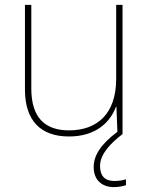

<svg xmlns="http://www.w3.org/2000/svg" viewBox="-20 -548 613 785"><path d="M389 131C389 80 435 36 481 0V-528H455V-226C455 -82 377 -15 262 -15C163 -15 108 -68 108 -186V-528H82V-182C82 -57 144 10 262 10C374 10 431 -50 454 -111H456L460 -9C393 41 363 87 363 135C363 190 399 217 445 217C466 217 484 213 495 209V185C484 189 466 192 447 192C408 192 389 170 389 131Z"/></svg>

Font: Noto Sans Syriac Eastern Thin
Style: Regular
Weight: 100
Designer: Patrick Giasson and the Monotype Design Team
Foundry: Monotype Imaging Inc.
Version: Version 3.001